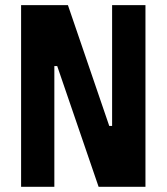

<svg xmlns="http://www.w3.org/2000/svg" viewBox="-20 -718 640 738"><path d="M359 0H539.1V-698.2H410.9V-234H399.9L241.1 -698.2H61.1V0H188.9V-464.1H199.9Z"/></svg>

Font: Margiela Mono Bold
Style: Regular
Weight: 700
Designer: Mike Abbink, Paul van der Laan, Pieter van Rosmalen
Foundry: Bold Monday
Version: Version 2.003 2021